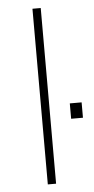

<svg xmlns="http://www.w3.org/2000/svg" viewBox="-53 -776 395 809"><g transform="rotate(-5 144.0 -371.5)"><path d="M116 0V-743H151V0ZM238 -267V-332H288V-267Z"/></g></svg>

Font: Saira Expanded Thin
Style: Regular
Weight: 250
Width: 7
Designer: Hector Gatti with collaboration of the Omnibus-Type team
Foundry: Omnibus-Type
Version: Version 1.101